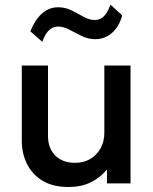

<svg xmlns="http://www.w3.org/2000/svg" viewBox="-20 -770 644 806"><path d="M267.5 15Q201 15 157.8 -11.8Q114.5 -38.5 93 -82.5Q71.5 -126.5 71.5 -178.5V-495H181.5V-199Q181.5 -148 211.8 -117.2Q242 -86.5 295.5 -86.5Q330.5 -86.5 358 -102.2Q385.5 -118 401.8 -146.5Q418 -175 418 -212.5V-495H528V0H429V-58.5Q400 -23.5 360.2 -4.2Q320.5 15 267.5 15ZM157.5 -594.5 107.5 -638.5Q125.5 -685 155.2 -712.2Q185 -739.5 224 -739.5Q254.5 -739.5 280.8 -726.2Q307 -713 331 -699.5Q355 -686 378.5 -686Q400.5 -686 416.8 -702.5Q433 -719 443.5 -750.5L493 -705.5Q480 -657.5 449.5 -631.5Q419 -605.5 380.5 -605.5Q350 -605.5 323 -618.8Q296 -632 271.5 -645.2Q247 -658.5 224 -658.5Q201.5 -658.5 185 -642.2Q168.5 -626 157.5 -594.5Z"/></svg>

Font: Geologica EX
Style: Regular
Weight: 400
Designer: Sindre Bremnes, Frode Helland
Foundry: Monokrom Skriftforlag AS
Version: Version 1.010;gftools[0.9.28]